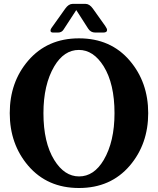

<svg xmlns="http://www.w3.org/2000/svg" viewBox="-20 -941 799 971"><path d="M379.9 -48.8Q455.1 -48.8 504.4 -131.8Q559.1 -224.6 559.1 -368.7Q559.1 -517.1 504.4 -605.5Q452.6 -688.5 378.9 -688.5Q303.7 -688.5 254.4 -605.5Q199.7 -512.7 199.7 -368.7Q199.7 -220.2 254.4 -131.8Q305.7 -48.8 379.9 -48.8ZM122.6 -103Q29.3 -212.4 29.3 -368.7Q29.3 -525.9 122.6 -634.3Q219.7 -747.1 379.4 -747.1Q540 -747.1 636.2 -634.3Q729.5 -524.9 729.5 -368.7Q729.5 -212.4 636.2 -103Q539.6 9.8 379.4 9.8Q219.2 9.8 122.6 -103ZM347.2 -921.4H412.6Q432.6 -921.4 449.7 -897.5L512.2 -809.6Q521.5 -796.4 521.5 -789.1Q521.5 -776.4 502.4 -776.4H461.4Q438.5 -776.4 425.8 -796.4L365.7 -890.1L300.8 -790.5Q291.5 -776.4 273.4 -776.4H248.5Q235.4 -776.4 235.4 -786.1Q235.4 -792.5 240.2 -799.3L310.1 -897.5Q327.1 -921.4 347.2 -921.4Z"/></svg>

Font: Simply Serif
Style: Bold
Weight: 700
Designer: Wojciech Kalinowski "wmk69" (wmk69@o2.pl)
Foundry: Wojciech Kalinowski "wmk69" (wmk69@o2.pl)
Version: Version 1.0.0; 2022-02-18